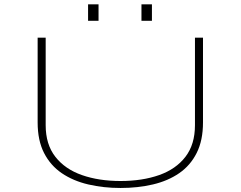

<svg xmlns="http://www.w3.org/2000/svg" viewBox="-20 -878 1140 908"><path d="M550 11Q468.5 11 397.2 -5.8Q326 -22.5 272.2 -59Q218.5 -95.5 188.2 -154.8Q158 -214 158 -299V-700H196V-286Q196 -195 241.8 -136.5Q287.5 -78 367.5 -50Q447.5 -22 550 -22Q653 -22 732.5 -50Q812 -78 857 -136.5Q902 -195 902 -286V-700H940V-299Q940 -214 910.2 -154.8Q880.5 -95.5 827.5 -59Q774.5 -22.5 703.5 -5.8Q632.5 11 550 11ZM396.5 -857.5H446V-779.5H396.5ZM649 -857.5H698.5V-779.5H649Z"/></svg>

Font: Trispace Expanded Thin
Style: Regular
Weight: 100
Width: 7
Designer: Tyler Finck
Foundry: Etcetera Type Company
Version: Version 1.210; ttfautohint (v1.8.3)